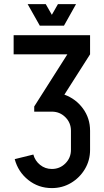

<svg xmlns="http://www.w3.org/2000/svg" viewBox="-20 -829 509 942"><path d="M234.4 93.8Q168.5 93.8 118.7 54Q68.8 14.2 52.2 -48.3L143.6 -70.8Q151.9 -40 176.8 -20Q201.7 0 234.4 0Q273.4 0 300.8 -27.3Q328.1 -54.7 328.1 -93.8V-187.5Q328.1 -226.6 300.8 -253.9Q273.4 -281.2 234.4 -281.2H147.9V-306.6L310.5 -562.5H46.9V-656.2H421.9V-562.5L295.9 -364.7Q352.1 -344.2 387 -296.6Q421.9 -249 421.9 -187.5V-93.8Q421.9 -42 396.5 0.5Q371.1 43 328.6 68.4Q286.1 93.8 234.4 93.8ZM175.3 -703.1 115.7 -808.6H204.6L234.4 -756.3L264.2 -808.6H353L293.9 -703.1Z"/></svg>

Font: Lambda
Style: Regular
Weight: 400
Designer: GGBotNet
Version: 0.22